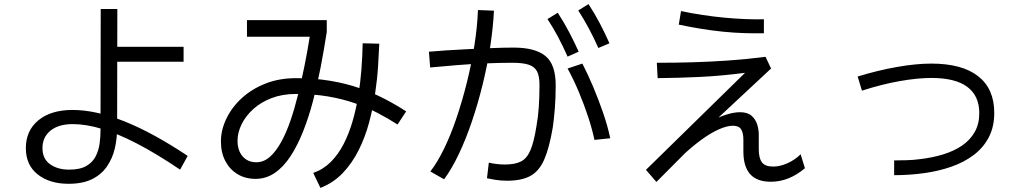

<svg xmlns="http://www.w3.org/2000/svg" viewBox="-20 -844 5040 936"><path d="M314 52Q222 52 164 6.5Q106 -39 106 -122Q106 -207 167 -257.5Q228 -308 334 -308Q446 -308 585 -253Q724 -198 895 -84L858 -17Q741 -96 646 -145Q551 -194 474.5 -216.5Q398 -239 335 -239Q265 -239 226 -207Q187 -175 187 -122Q187 -70 224 -43.5Q261 -17 317 -17Q370 -17 401 -35Q432 -53 446.5 -82Q461 -111 465.5 -144Q470 -177 470 -206L471 -800H552L551 -221Q551 -168 539.5 -119.5Q528 -71 501 -32Q474 7 428.5 29.5Q383 52 314 52ZM484 -543V-616H875V-543Z M1226 28Q1176 28 1138 5Q1100 -18 1078.5 -59Q1057 -100 1057 -154Q1057 -210 1083.5 -265.5Q1110 -321 1158.5 -365.5Q1207 -410 1274 -436.5Q1341 -463 1423 -463Q1513 -463 1590.5 -450Q1668 -437 1733.5 -414Q1799 -391 1855 -362Q1911 -333 1960 -301L1918 -237Q1873 -266 1821.5 -293Q1770 -320 1709.5 -341Q1649 -362 1578 -374Q1507 -386 1423 -386Q1357 -386 1304.5 -366Q1252 -346 1215 -312.5Q1178 -279 1158 -238.5Q1138 -198 1138 -158Q1138 -110 1163 -81.5Q1188 -53 1230 -53Q1265 -53 1294.5 -78.5Q1324 -104 1349.5 -149.5Q1375 -195 1395.5 -254.5Q1416 -314 1433 -383Q1450 -452 1464.5 -523.5Q1479 -595 1490 -665H1184V-746H1573V-688Q1560 -604 1543.5 -518Q1527 -432 1506 -352Q1485 -272 1457.5 -203Q1430 -134 1396 -82Q1362 -30 1319.5 -1Q1277 28 1226 28ZM1542 72 1507 -1Q1556 -18 1592.5 -54.5Q1629 -91 1655 -141.5Q1681 -192 1698.5 -252Q1716 -312 1726.5 -376.5Q1737 -441 1742 -506.5Q1747 -572 1748 -633L1829 -631Q1827 -583 1823 -520Q1819 -457 1808.5 -386.5Q1798 -316 1779 -245.5Q1760 -175 1728.5 -112Q1697 -49 1651.5 -1Q1606 47 1542 72Z M2453 37Q2420 37 2394 32.5Q2368 28 2354 25L2363 -51Q2381 -47 2400.5 -44.5Q2420 -42 2441 -42Q2491 -42 2520 -57Q2549 -72 2566 -112Q2583 -152 2595 -228Q2603 -271 2606.5 -320.5Q2610 -370 2610 -430Q2610 -474 2597.5 -497Q2585 -520 2556 -529Q2527 -538 2479 -538Q2416 -538 2346.5 -535Q2277 -532 2208 -526.5Q2139 -521 2077 -515L2071 -592Q2107 -595 2157 -598.5Q2207 -602 2263.5 -604.5Q2320 -607 2377 -609.5Q2434 -612 2484 -612Q2589 -612 2639 -571Q2689 -530 2689 -429Q2689 -369 2685 -317.5Q2681 -266 2675 -224Q2658 -123 2633 -66Q2608 -9 2565 14Q2522 37 2453 37ZM2145 30 2078 -8Q2112 -52 2144.5 -118.5Q2177 -185 2205 -267.5Q2233 -350 2255.5 -440Q2278 -530 2292.5 -621.5Q2307 -713 2310 -795L2388 -792Q2384 -710 2370 -618Q2356 -526 2333 -432.5Q2310 -339 2280.5 -252Q2251 -165 2216.5 -92.5Q2182 -20 2145 30ZM2878 -162Q2867 -214 2847.5 -273.5Q2828 -333 2802.5 -394Q2777 -455 2747 -510L2819 -534Q2845 -484 2871 -422.5Q2897 -361 2919.5 -296Q2942 -231 2955 -170ZM2897 -610Q2874 -662 2850 -706.5Q2826 -751 2799 -793L2849 -824Q2879 -778 2904.5 -729.5Q2930 -681 2951 -633ZM2747 -568Q2724 -620 2700 -665Q2676 -710 2649 -751L2699 -782Q2729 -736 2754.5 -687.5Q2780 -639 2801 -592Z M3180 43 3129 -16 3612 -489Q3497 -474 3393 -469Q3289 -464 3186 -463L3182 -538Q3274 -538 3359 -540.5Q3444 -543 3530.5 -549Q3617 -555 3712 -567L3739 -510L3415 -208V-193ZM3738 42Q3670 42 3637 5Q3604 -32 3604 -105V-163Q3604 -196 3593 -213.5Q3582 -231 3553 -231Q3524 -231 3484.5 -213.5Q3445 -196 3399 -162.5Q3353 -129 3303 -82L3277 -123Q3313 -163 3355 -195Q3397 -227 3439.5 -250Q3482 -273 3520 -285Q3558 -297 3587 -297Q3624 -297 3643.5 -280Q3663 -263 3671 -238Q3679 -213 3679 -188V-117Q3679 -73 3694.5 -52.5Q3710 -32 3749 -32Q3783 -32 3819.5 -48.5Q3856 -65 3883 -92L3904 -24Q3865 9 3823.5 25.5Q3782 42 3738 42ZM3704 -682Q3660 -681 3609.5 -682.5Q3559 -684 3504.5 -689.5Q3450 -695 3395.5 -704Q3341 -713 3289 -724L3300 -790Q3352 -779 3405 -771Q3458 -763 3510.5 -758Q3563 -753 3612.5 -751Q3662 -749 3704 -750Z M4339 10V-62Q4367 -62 4400.5 -63Q4434 -64 4463 -68Q4525 -75 4578.5 -91.5Q4632 -108 4671 -135Q4710 -162 4732 -201Q4754 -240 4754 -292Q4754 -377 4695.5 -420.5Q4637 -464 4521 -464Q4453 -464 4365.5 -448.5Q4278 -433 4182 -402L4161 -471Q4259 -501 4352.5 -517.5Q4446 -534 4520 -534Q4670 -534 4748.5 -472.5Q4827 -411 4827 -294Q4827 -226 4800.5 -175Q4774 -124 4727 -88.5Q4680 -53 4618.5 -31.5Q4557 -10 4485.5 0Q4414 10 4339 10Z"/></svg>

Font: Murecho Thin
Style: Regular
Weight: 400
Version: Version 1.010